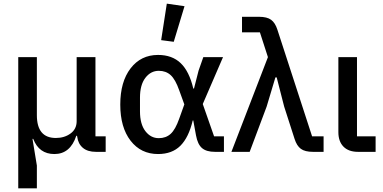

<svg xmlns="http://www.w3.org/2000/svg" viewBox="-20 -832 2100 1052"><path d="M80 200V-519H182V-201Q182 -76 286 -76Q333 -76 366.5 -100.5Q400 -125 400 -168V-519H503V-85H559V0H506Q460 0 434 -22Q408 -44 403 -83L402 -88H398Q365 12 278 12Q194 12 162 -71H158L182 75V200Z M932 -603 863 -612 894 -812 991 -798ZM846 12Q752 12 695.5 -61Q639 -134 639 -259Q639 -384 695.5 -457.5Q752 -531 846 -531Q923 -531 970 -486Q1017 -441 1039 -347H1043L1068 -445L1094 -519H1202L1091 -262L1153 -85H1207V0H1158Q1111 0 1087 -20.5Q1063 -41 1054 -90L1039 -172H1036Q1014 -79 968.5 -33.5Q923 12 846 12ZM850 -75Q889 -75 915 -98.5Q941 -122 962 -182L990 -260L962 -337Q941 -397 915 -420.5Q889 -444 850 -444Q806 -444 776.5 -405.5Q747 -367 747 -297V-222Q747 -152 776.5 -113.5Q806 -75 850 -75Z M1248 0 1448 -519 1404 -655H1306V-740H1399Q1443 -740 1465.5 -723.5Q1488 -707 1500 -669L1690 -85H1753V0H1695Q1651 0 1628.5 -16.5Q1606 -33 1594 -71L1537 -248L1496 -408H1489L1441 -248L1348 0Z M1942 0Q1890 0 1862 -28.5Q1834 -57 1834 -108V-519H1936V-85H2038V0Z"/></svg>

Font: Anuphan Medium
Style: Regular
Weight: 500
Designer: Mike Abbink, Paul van der Laan, Pieter van Rosmalen, Mint Tantisuwanna
Foundry: Bold Monday; Cadson Demak
Version: Version 3.002;hotconv 1.0.109;makeotfexe 2.5.65596